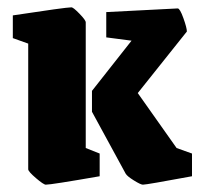

<svg xmlns="http://www.w3.org/2000/svg" viewBox="-20 -492 548 524"><path d="M57 -30V-373L15 -388V-450Q160 -472 175 -472Q180 -472 197 -454.5Q214 -437 214 -431V-88L252 -73V-11Q120 12 105 12Q99 12 78 -6Q57 -24 57 -30ZM323 -18 231 -187V-244L339 -381L270 -390V-459L465 -469Q471 -469 480.5 -442.5Q490 -416 490 -406L356 -238L462 -88L504 -73V-11Q380 12 370 12Q364 12 345.5 0.5Q327 -11 323 -18Z"/></svg>

Font: Grenze ExtraBold
Style: Regular
Weight: 800
Designer: Renata Polastri
Foundry: Omnibus-Type
Version: Version 1.002; ttfautohint (v1.8)